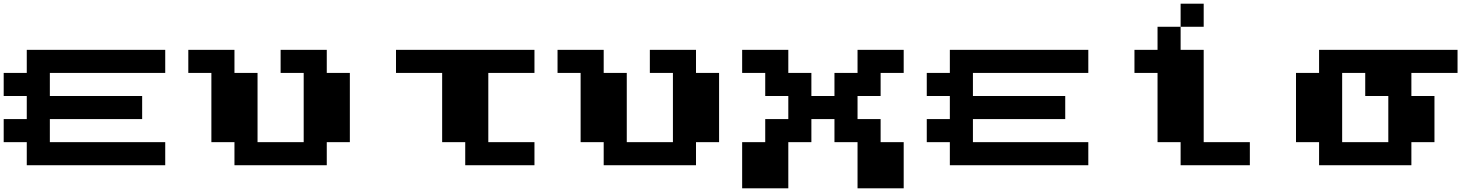

<svg xmlns="http://www.w3.org/2000/svg" viewBox="-20 -1020 8040 1040"><path d="M125 -125V-250H0V-375H125V-500H0V-625H125V-750H875V-625H250V-500H750V-375H250V-250H875V-125Z M1250 -125V-250H1125V-625H1000V-750H1250V-625H1375V-250H1625V-625H1500V-750H1750V-625H1875V-250H1750V-125Z M2500 -125V-250H2375V-625H2125V-750H2875V-625H2625V-250H2875V-125Z M3250 -125V-250H3125V-625H3000V-750H3250V-625H3375V-250H3625V-625H3500V-750H3750V-625H3875V-250H3750V-125Z M4000 0V-250H4125V-375H4250V-500H4125V-625H4000V-750H4250V-625H4375V-500H4500V-625H4625V-750H4875V-625H4750V-500H4625V-375H4750V-250H4875V0H4625V-250H4500V-375H4375V-250H4250V0Z M5125 -125V-250H5000V-375H5125V-500H5000V-625H5125V-750H5875V-625H5250V-500H5750V-375H5250V-250H5875V-125Z M6500 -875H6375V-1000H6500ZM6750 -250V-125H6375V-250H6250V-625H6125V-750H6250V-875H6375V-750H6500V-250Z M7125 -125V-250H7000V-625H7125V-750H7875V-625H7625V-500H7750V-250H7625V-125ZM7250 -250H7500V-500H7375V-625H7250Z"/></svg>

Font: Press Start 2P
Style: Regular
Weight: 400
Designer: CodeMan38
Foundry: CodeMan38
Version: Version 3.000